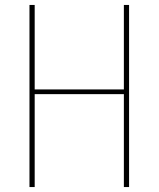

<svg xmlns="http://www.w3.org/2000/svg" viewBox="-20 -755 640 775"><path d="M99 0V-735H120V-394H480V-735H501V0H480V-375H120V0Z"/></svg>

Font: Iosevka SS04 Thin Extended
Style: Regular
Weight: 100
Width: 7
Monospace: yes
Designer: Belleve Invis
Foundry: Belleve Invis
Version: Version 19.0.0; ttfautohint (v1.8.4)